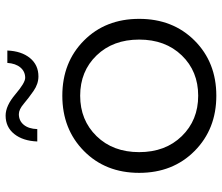

<svg xmlns="http://www.w3.org/2000/svg" viewBox="-72 -694 772 667"><g transform="rotate(-90 313.5 -361.0)"><path d="M381 -613Q355 -613 330.5 -630Q306 -647 286 -664Q266 -681 250 -681Q227 -681 213 -664Q199 -647 198 -617H155Q157 -667 181 -697Q205 -727 245 -727Q279 -727 319 -693Q359 -659 376 -659Q398 -659 412 -675.5Q426 -692 428 -721H471Q469 -672 445 -642.5Q421 -613 381 -613ZM505.5 -70.5Q430 5 314 5Q198 5 122 -70.5Q46 -146 46 -263Q46 -380 122 -455Q198 -530 314 -530Q430 -530 505.5 -455Q581 -380 581 -263Q581 -146 505.5 -70.5ZM173.5 -115Q229 -58 314 -58Q399 -58 454 -115Q509 -172 509 -263Q509 -354 454 -411Q399 -468 314 -468Q229 -468 173.5 -411Q118 -354 118 -263Q118 -172 173.5 -115Z"/></g></svg>

Font: mBank
Style: Regular
Weight: 400
Designer: Julieta Ulanovsky
Foundry: Julieta Ulanovsky
Version: Version 7.200;PS 007.200;hotconv 1.0.88;makeotf.lib2.5.64775